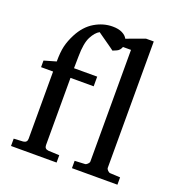

<svg xmlns="http://www.w3.org/2000/svg" viewBox="-122 -785 805 866"><g transform="rotate(20 280.5 -351.5)"><path d="M536.6 -19.5H318.4V-54.7L366.7 -57.1Q372.6 -57.1 379.4 -63.7Q386.2 -70.3 386.2 -76.2V-611.8H347.7Q341.3 -594.2 326.9 -587.9Q312.5 -581.5 308.6 -580.1Q307.1 -581.5 294.7 -590.3Q282.2 -599.1 266.6 -610.1Q251 -621.1 238.8 -629.6Q226.6 -638.2 226.1 -638.7Q206.5 -628.4 190.4 -597.9Q174.3 -567.4 173.8 -503.9L172.9 -446.3H284.2V-399.9H172.9V-77.1Q172.9 -59.1 191.4 -57.1L244.6 -54.7V-19.5H25.9V-54.7L70.3 -57.1Q89.4 -59.1 89.4 -77.1V-399.9H31.7V-431.6L89.4 -448.2Q89.4 -492.7 96.2 -521.7Q103 -550.8 119.6 -583Q146 -633.8 187.3 -658.2Q228.5 -682.6 272.9 -682.6Q301.3 -682.6 319.3 -673.6Q337.4 -664.6 344.7 -650.4L432.6 -682.6H469.7V-76.2Q469.7 -70.3 476.3 -63.7Q482.9 -57.1 488.8 -57.1L536.6 -54.7Z"/></g></svg>

Font: Annapurna SIL
Style: Regular
Weight: 400
Designer: Peter Martin, Annie Olsen
Foundry: SIL International
Version: Version 2.000